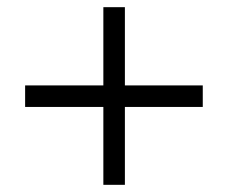

<svg xmlns="http://www.w3.org/2000/svg" viewBox="-20 -568 635 535"><path d="M545 -270H50V-330H545ZM328 -548V-53H268V-548Z"/></svg>

Font: Kulim Park Light
Style: Regular
Weight: 300
Designer: Noponies / Dale Sattler
Foundry: Noponies
Version: Version 1.000; ttfautohint (v1.8.3)